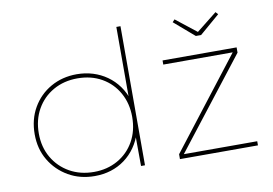

<svg xmlns="http://www.w3.org/2000/svg" viewBox="-79 -868 1432 1006"><g transform="rotate(-10 637.5 -365.0)"><path d="M349 10Q271 10 209.5 -25.5Q148 -61 112 -121.5Q76 -182 76 -260Q76 -339 111.5 -400.5Q147 -462 208.5 -497Q270 -532 347 -532Q392 -532 432.5 -519.5Q473 -507 507 -483Q541 -459 566 -424.5Q591 -390 604 -347L595 -349V-740H617V0H596L595 -176L605 -179Q591 -134 566.5 -99Q542 -64 508.5 -39.5Q475 -15 435 -2.5Q395 10 349 10ZM349 -12Q419 -12 475 -43.5Q531 -75 563 -131.5Q595 -188 595 -262Q595 -333 563.5 -389.5Q532 -446 476 -478Q420 -510 347 -510Q275 -510 218.5 -478Q162 -446 130 -389.5Q98 -333 98 -260Q98 -188 130.5 -132Q163 -76 219.5 -44Q276 -12 349 -12ZM803 0V-26L1184 -518V-503H803V-525H1197V-497L819 -11L817 -22H1218V0ZM997 -621 890 -713 902 -726 1019 -634H1004L1120 -726L1132 -713L1025 -621Z"/></g></svg>

Font: Lexend Exa Thin
Style: Regular
Weight: 250
Designer: Bonnie Shaver-Troup, Thomas Jockin
Foundry: Lexend
Version: Version 1.007